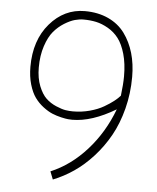

<svg xmlns="http://www.w3.org/2000/svg" viewBox="-51 -738 638 781"><g transform="rotate(5 268.0 -347.0)"><path d="M193.8 0Q237.3 -17.1 277.8 -44.7Q318.4 -72.3 355.2 -112.8Q392.1 -153.3 419.4 -202.1Q446.8 -251 462.9 -313.5Q479 -376 479 -443.8Q479 -496.6 466.1 -541Q453.1 -585.4 427.7 -620.1Q402.3 -654.8 360.4 -674.3Q318.4 -693.8 264.2 -693.8Q180.2 -693.8 121.6 -625.7Q63 -557.6 63 -449.2Q63 -409.7 72.5 -377.2Q82 -344.7 96.7 -324.5Q111.3 -304.2 131.3 -289.1Q151.4 -273.9 168.9 -266.6Q186.5 -259.3 205.8 -254.9Q225.1 -250.5 234.4 -249.8Q243.7 -249 251 -249Q331.1 -249 428.2 -307.1Q392.1 -210.9 327.4 -138.7Q262.7 -66.4 181.2 -32.2ZM439.9 -363.8Q430.7 -353 415.5 -341.1Q400.4 -329.1 376.7 -315.2Q353 -301.3 319.8 -292.2Q286.6 -283.2 251 -283.2Q236.3 -283.2 220.7 -285.6Q205.1 -288.1 181.6 -298.1Q158.2 -308.1 140.6 -324.7Q123 -341.3 110.1 -373.5Q97.2 -405.8 97.2 -449.2Q97.2 -498 110.1 -536.9Q123 -575.7 141.6 -597.7Q160.2 -619.6 183.8 -634.3Q207.5 -648.9 226.3 -654.1Q245.1 -659.2 261.2 -659.2Q289.1 -659.2 313.2 -654.1Q337.4 -648.9 362.5 -634.5Q387.7 -620.1 405.5 -596.9Q423.3 -573.7 434.6 -534.4Q445.8 -495.1 445.8 -443.8Q445.8 -411.6 439.9 -363.8Z"/></g></svg>

Font: Comic Neue Angular Light
Style: Regular
Weight: 300
Designer: Craig Rozynski
Foundry: Craig Rozynski
Version: Version 2.003